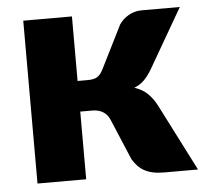

<svg xmlns="http://www.w3.org/2000/svg" viewBox="-43 -563 653 609"><g transform="rotate(-5 283.5 -259.0)"><path d="M357.5 -479.5Q369 -497 388.2 -507.8Q407.5 -518.5 428.5 -518.5H551L442 -330Q429.5 -309 416.5 -296Q403.5 -283 385 -276Q410.5 -267.5 426.5 -252Q442.5 -236.5 455 -213L563.5 0H456.5Q436 0 420.8 -3.2Q405.5 -6.5 393.5 -13Q381.5 -19.5 372.5 -29Q363.5 -38.5 356 -51L301 -181.5Q293.5 -199 279.2 -207.2Q265 -215.5 246.5 -215.5H207.5V0H52.5V-518.5H207.5V-313H239.5Q260.5 -313 270.8 -319.8Q281 -326.5 289 -342.5Z"/></g></svg>

Font: Lato
Style: Regular
Weight: 900
Designer: Lukasz Dziedzic with Adam Twardoch and Botio Nikoltchev
Foundry: tyPoland Lukasz Dziedzic
Version: Version 2.010; 2014-09-01; http://www.latofonts.com/; ttfaut